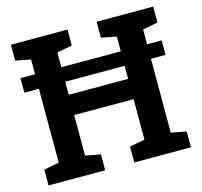

<svg xmlns="http://www.w3.org/2000/svg" viewBox="-103 -824 985 937"><g transform="rotate(-15 389.5 -355.5)"><path d="M29.8 0V-80.1L106.4 -94.7V-615.7L29.8 -630.4V-710.9H315.9V-630.4L239.3 -615.7V-401.9H539.6V-615.7L462.9 -630.4V-710.9H749V-630.4L672.4 -615.7V-94.7L749 -80.1V0H462.9V-80.1L539.6 -94.7V-299.3H239.3V-94.7L315.9 -80.1V0ZM32.7 -467.8V-541H746.1V-467.8Z"/></g></svg>

Font: Roboto Slab SemiBold
Style: Regular
Weight: 600
Designer: Google
Version: Version 2.001; ttfautohint (v1.8.3)